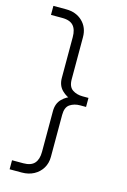

<svg xmlns="http://www.w3.org/2000/svg" viewBox="-139 -852 704 1068"><g transform="rotate(15 213.0 -317.5)"><path d="M351 -292H317Q283 -292 258.5 -275.5Q234 -259 234 -215V27Q234 64 216.5 92.5Q199 121 169 137Q139 153 100 153H30V101H95Q139 101 159 78.5Q179 56 179 13V-222Q179 -266 205.5 -292.5Q232 -319 269 -328V-308Q232 -317 205.5 -343.5Q179 -370 179 -413V-648Q179 -692 159 -714Q139 -736 95 -736H30V-788H103Q161 -788 197.5 -753Q234 -718 234 -662V-420Q234 -377 258.5 -360.5Q283 -344 317 -344H351Z"/></g></svg>

Font: 42dot Sans Light Light
Style: Regular
Weight: 300
Version: Version 1.000